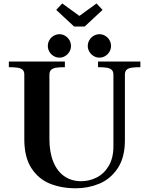

<svg xmlns="http://www.w3.org/2000/svg" viewBox="-20 -1048 844 1086"><path d="M117.5 -260V-625.5Q117.5 -643.5 108.8 -652.5Q100 -661.5 81.5 -664.8Q63 -668 30 -668V-700H347V-668Q314 -668 295.8 -664.8Q277.5 -661.5 268.5 -652.2Q259.5 -643 259.5 -625.5V-262Q259.5 -186.5 281.5 -132.8Q303.5 -79 344 -51Q384.5 -23 439.5 -23Q484 -23 525.8 -43.5Q567.5 -64 594.5 -108.8Q621.5 -153.5 621.5 -221V-625.5Q621.5 -643 612.5 -652.2Q603.5 -661.5 585.2 -664.8Q567 -668 534.5 -668V-700H774V-668Q741 -668 722.5 -664.8Q704 -661.5 695.2 -652.5Q686.5 -643.5 686.5 -625.5V-255Q686.5 -156.5 645.2 -95.5Q604 -34.5 541.2 -8.8Q478.5 17 409 17Q327.5 17 262.5 -9.2Q197.5 -35.5 157.5 -97.2Q117.5 -159 117.5 -260ZM476.5 -788.2Q476.5 -806 485.6 -821.3Q494.7 -836.5 509.8 -845.5Q524.8 -854.5 543 -854.5Q560 -854.5 575.1 -845.5Q590.2 -836.5 599.1 -821.3Q608 -806 608 -788.1Q608 -770.3 599 -755.1Q590 -740 575 -731Q560 -722 543 -722Q524.8 -722 509.8 -731Q494.7 -740 485.6 -755.2Q476.5 -770.5 476.5 -788.2ZM250.5 -788.2Q250.5 -806 259.5 -821.3Q268.5 -836.5 283.7 -845.5Q299 -854.5 316.6 -854.5Q333.5 -854.5 348.5 -845.5Q363.4 -836.5 372.5 -821.3Q381.5 -806 381.5 -788.1Q381.5 -770.3 372.5 -755.1Q363.5 -740 348.6 -731Q333.7 -722 316.5 -722Q299 -722 283.7 -731Q268.5 -740 259.5 -755.2Q250.5 -770.5 250.5 -788.2ZM399 -898 298 -992 332 -1028.5 429 -958 526 -1028.5 560 -992 459 -898Z"/></svg>

Font: Didactic
Style: Regular
Weight: 400
Designer: Tyler Finck
Foundry: Etcetera Type Co
Version: Version 3.007;FEAKit 1.0